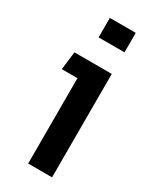

<svg xmlns="http://www.w3.org/2000/svg" viewBox="-187 -782 674 828"><g transform="rotate(30 150.0 -368.0)"><path d="M228 -8H109V-433H31L42 -523H228ZM100 -631V-728H229V-631Z"/></g></svg>

Font: Kanit Cyrillic
Style: Regular
Weight: 400
Designer: Katatrad Team, Sasha Pavljenko
Foundry: CadsonDemak, Pavljenko + Design
Version: Version 1.002;Fontself Maker 3.5.7